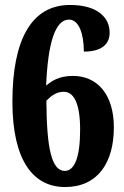

<svg xmlns="http://www.w3.org/2000/svg" viewBox="-20 -744 501 774"><path d="M242 10C374 10 439 -88 439 -231C439 -361 374 -438 274 -438C217 -438 188 -417 166 -399C173 -569 202 -665 258 -665C298 -665 318 -608 318 -536C394 -536 422 -569 422 -613C422 -671 376 -724 262 -724C107 -724 30 -584 30 -334C30 -97 114 10 242 10ZM241 -55C188 -55 168 -147 167 -338C182 -353 204 -374 237 -374C277 -374 303 -329 303 -221C303 -106 279 -55 241 -55Z"/></svg>

Font: Noto Serif Lao ExtraCondensed ExtraBold
Style: Regular
Weight: 800
Width: 2
Designer: Monotype Design Team
Foundry: Monotype Imaging Inc.
Version: Version 2.003